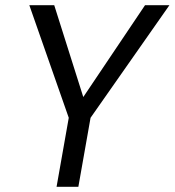

<svg xmlns="http://www.w3.org/2000/svg" viewBox="-20 -720 673 740"><path d="M198 0 245 -266 93 -700H189L301 -346L539 -700H633L329 -266L282 0Z"/></svg>

Font: DeepMind Sans
Style: Italic
Weight: 400
Italic angle: -10°
Designer: Jonny Pinhorn / Modifications: Colophon Foundry
Foundry: Colophon Foundry
Version: Version 1.002; ttfautohint (v1.8.2)